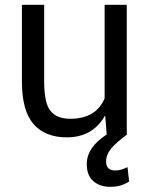

<svg xmlns="http://www.w3.org/2000/svg" viewBox="-20 -548 606 780"><path d="M426.5 211Q386 211 359.2 188Q332.5 165 332.5 118.5Q332.5 50.5 413.5 -1.5L407.5 -77L406 -77.5Q356 10 251.5 10Q163.5 10 116.2 -44Q69 -98 69 -217.5V-528.5H159.5V-216.5Q159.5 -129.5 185 -97.5Q210.5 -65.5 265.5 -65.5Q370 -65.5 405 -148.5V-528.5H495V0H494.5Q452.5 30.5 431.8 55.2Q411 80 411 108.5Q411 144.5 448 144.5Q462.5 144.5 474.5 140.5Q486.5 136.5 498 131L504.5 189.5Q489 199.5 470.8 205.2Q452.5 211 426.5 211Z"/></svg>

Font: Roberto Sans
Style: Regular
Weight: 400
Designer: Google (font) & Cristiano Sobral (main changes)
Version: Version 1.500; ttfautohint (v1.8.4.7-5d5b-dirty)